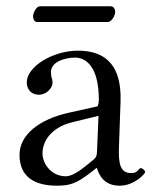

<svg xmlns="http://www.w3.org/2000/svg" viewBox="-20 -580 494 610"><path d="M322 -510C335 -510 346 -531 346 -543C346 -549 342 -560 332 -560H107C96 -560 85 -540 85 -528C85 -521 89 -510 98 -510ZM293 -212 288 -95C287.5 -83.1 283 -77 275 -71C250 -51 216 -20 189 -20C141 -20 115 -62 115 -92C115 -129.5 139.8 -174.6 211 -192ZM288 -46C294 -26 309 10 360 10C407 10 441 -28 441 -33C441 -40 431 -46 427 -46C421 -46 418 -30 398 -30C361 -30 356.1 -60 358 -115L363 -257C367.7 -390.8 297 -419 227 -419C149 -419 65 -369 65 -318C65 -295 81 -279 103 -279C131 -279 147 -304 147 -316C147 -323 146 -329 144 -333C143 -336 142 -342 142 -352C142 -382 183 -397 219 -397C251 -397 294 -371 294 -263C294 -256 292 -243 289 -242L199 -222C106.4 -201.4 42 -153 42 -88C42 -15 94 10 161 10C205 10 225 1 267 -31L286 -46Z"/></svg>

Font: Libertinus Serif Display
Style: Regular
Weight: 400
Designer: Philipp H. Poll
Foundry: Khaled Hosny
Version: Version 6.1